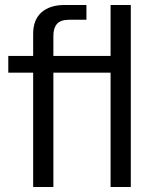

<svg xmlns="http://www.w3.org/2000/svg" viewBox="-20 -749 620 769"><path d="M112.8 0V-458H13.2V-524.9H112.8V-613.8Q112.8 -669.9 146.2 -699.5Q179.7 -729 238.8 -729H326.2V-669.9H257.8Q222.7 -669.9 208.3 -653.3Q193.8 -636.7 193.8 -606V-524.9H422.9V-729H503.9V0H422.9V-458H193.8V0Z"/></svg>

Font: Lumene Sans
Style: Regular
Weight: 400
Designer: Deni Anggara
Version: Version 1.003;Glyphs 3.1.2 (3151)